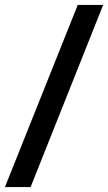

<svg xmlns="http://www.w3.org/2000/svg" viewBox="-24 -653 438 778"><path d="M-4 105 291 -633H394L100 105Z"/></svg>

Font: Yrsa
Style: Italic
Weight: 400
Italic angle: -7.10001°
Designer: Anna Giedrys (Yrsa+Rasa design), David Brezina (Yrsa art-direction, Rasa art-direction, design)
Foundry: Rosetta Type Foundry
Version: Version 2.004